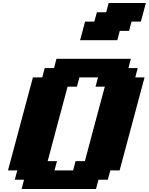

<svg xmlns="http://www.w3.org/2000/svg" viewBox="-20 -1270 1000 1290"><path d="M125 0H625L641.6 -62.5H704.1L721.2 -125H783.7Q811.5 -229.5 867.4 -437.7Q923.3 -646 951.2 -750H888.7L905.3 -812.5H842.8L859.4 -875H359.4L342.8 -812.5H280.3L263.7 -750H201.2Q173.3 -646 117.4 -437.5Q61.5 -229 33.7 -125H96.2L79.1 -62.5H141.6ZM471.2 -125H346.2L362.8 -187.5H300.3Q322.3 -270.5 366.9 -437.3Q411.6 -604 434.1 -687.5H496.6L513.7 -750H638.7L621.6 -687.5H684.1Q661.6 -604 616.9 -437.3Q572.3 -270.5 550.3 -187.5H487.8ZM518.1 -1000H768.1L784.7 -1062.5H847.2L863.8 -1125H926.3Q932.1 -1146 943.4 -1187.5Q954.6 -1229 960 -1250H710L693.4 -1187.5H630.9L613.8 -1125H551.3Q545.9 -1104 534.9 -1062.3Q523.9 -1020.5 518.1 -1000Z"/></svg>

Font: Faithful 32x
Style: BoldOblique
Weight: 400
Foundry: Faithful Resource Pack
Version: Version 1.0; January 27, 2023